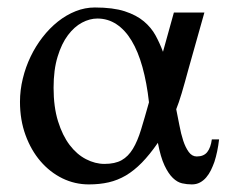

<svg xmlns="http://www.w3.org/2000/svg" viewBox="-20 -481 618 516"><path d="M380.4 -206.1Q374.5 -258.8 362.8 -300.8Q351.1 -342.8 333.7 -371.6Q316.4 -400.4 293.2 -415.8Q270 -431.2 241.7 -431.2Q221.2 -431.2 200.4 -420.2Q179.7 -409.2 162.6 -386.5Q145.5 -363.8 134.8 -328.6Q124 -293.5 124 -245.1Q124 -193.4 136 -155Q147.9 -116.7 167.2 -91.3Q186.5 -65.9 211.2 -53.2Q235.8 -40.5 260.7 -40.5Q289.1 -40.5 306.9 -50.5Q324.7 -60.5 337.2 -81.1Q349.6 -101.6 359.1 -132.8Q368.7 -164.1 380.4 -206.1ZM568.8 -106.4Q564.9 -72.8 556.2 -45.9Q552.2 -34.7 546.9 -23.7Q541.5 -12.7 534.2 -4.2Q526.9 4.4 517.3 9.5Q507.8 14.6 495.6 14.6Q482.4 14.6 469.5 11.7Q456.5 8.8 444.6 -2.7Q432.6 -14.2 422.1 -36.4Q411.6 -58.6 404.3 -97.2Q382.3 -65.4 361.3 -43.9Q340.3 -22.5 318.4 -9.5Q296.4 3.4 272.2 9Q248 14.6 218.8 14.6Q181.2 14.6 147.7 -1.7Q114.3 -18.1 88.9 -47.6Q63.5 -77.1 48.6 -117.9Q33.7 -158.7 33.7 -207.5Q33.7 -238.8 41.3 -269.8Q48.8 -300.8 62.3 -328.9Q75.7 -356.9 94.5 -381.1Q113.3 -405.3 135.7 -423.1Q158.2 -440.9 183.3 -450.9Q208.5 -460.9 234.9 -460.9Q283.7 -460.9 315.2 -450.7Q346.7 -440.4 366.7 -423.6Q386.7 -406.7 398.2 -385.5Q409.7 -364.3 418 -341.8L447.3 -447.3H529.3L486.8 -296.4Q476.1 -256.8 468.3 -230.5Q460.4 -204.1 453.6 -187.5Q458 -166.5 462.2 -144Q466.3 -121.6 472.4 -103Q478.5 -84.5 487.3 -72.5Q496.1 -60.5 508.8 -60.5Q527.8 -60.5 537.1 -72.5Q546.4 -84.5 549.3 -106.4Z"/></svg>

Font: Doulos SIL Phon
Style: Regular
Weight: 400
Designer: Walt Agee, Victor Gaultney, Peter Martin, Debbi Hosken, Becca Hirsbrunner
Foundry: SIL International
Version: Version 5.000